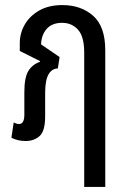

<svg xmlns="http://www.w3.org/2000/svg" viewBox="-20 -547 499 757"><path d="M81 9Q50 9 25 -4L34 -64Q39 -62 44 -60Q49 -58 55 -58Q76 -58 76 -95V-183Q76 -242 92 -267.5Q108 -293 137 -303L138 -306L58 -346V-377Q58 -416 77.5 -450Q97 -484 134.5 -505.5Q172 -527 226 -527Q299 -527 347 -485Q395 -443 395 -349V190H312V-340Q312 -403 287.5 -430Q263 -457 225 -457Q185 -457 164 -433Q143 -409 142 -372L215 -322L208 -277Q185 -277 171.5 -254Q158 -231 158 -180V-88Q158 -30 136 -10.5Q114 9 81 9Z"/></svg>

Font: Noto Sans Thai UI ExtCond
Style: Regular
Weight: 400
Width: 2
Designer: Monotype Design Team
Foundry: Monotype Imaging Inc.
Version: Version 2.000